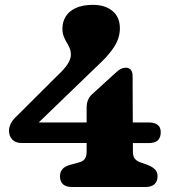

<svg xmlns="http://www.w3.org/2000/svg" viewBox="-20 -751 704 771"><path d="M327.9 -318.3Q327.9 -335.8 333.2 -348.9Q338.5 -362 348.4 -371.3L442.1 -456.7Q456.6 -470.2 466 -474.7Q475.5 -479.2 485.2 -479.2Q497.5 -479.2 505 -471Q512.5 -462.8 512.5 -444.5L513.7 -142.6Q513.7 -123.1 521.4 -113.7Q529.2 -104.3 542.7 -99.4L574.5 -88Q592.7 -80.6 602.7 -70.3Q612.7 -60 612.7 -43.2Q612.7 -23.2 600.6 -11.6Q588.6 0 563.3 0H270.3Q220.9 0 220.9 -43.2Q220.9 -77.1 259.1 -88.4L298.9 -99.4Q313.2 -103.1 320.5 -113.1Q327.9 -123.1 327.9 -142.6ZM212.9 -449.8Q238.2 -473.1 251.4 -493.4Q264.6 -513.7 264.6 -531Q264.6 -546 259.6 -557.8Q254.5 -569.5 247.7 -580.8Q240.8 -592 235.8 -605.2Q230.7 -618.4 230.7 -636.1Q230.7 -663.6 244.3 -685.3Q257.9 -706.9 285.2 -719.2Q312.5 -731.5 353.4 -731.5Q401.7 -731.5 431.5 -707.1Q461.4 -682.7 461.4 -636.6Q461.4 -616.7 454.4 -595.3Q447.4 -573.8 427.4 -547.1Q407.5 -520.3 368.5 -484.2L100.3 -225.3L85.3 -259.2H579Q599.7 -259.2 612.6 -249.9Q625.5 -240.7 625.5 -220.3Q625.5 -176.6 578.5 -176.6L67.1 -176.7Q42.8 -176.7 29.4 -190.5Q16.1 -204.3 16.1 -226.8Q16.1 -239.7 23.3 -254.9Q30.5 -270.1 51.6 -289.1Z"/></svg>

Font: Fraunces SuperSoft 9pt
Style: Regular
Weight: 900
Version: Version 1.000;[b76b70a41]